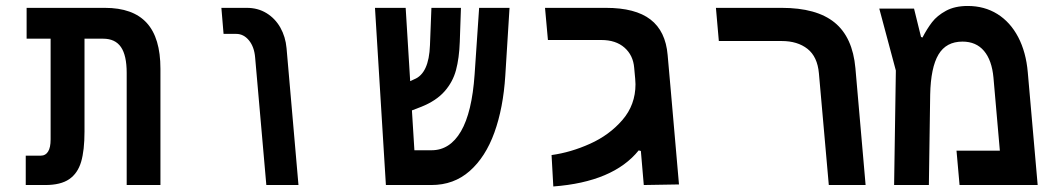

<svg xmlns="http://www.w3.org/2000/svg" viewBox="-20 -636 3640 660"><path d="M334.5 -503H270.5V-184Q270.5 -119 258.8 -79.5Q247 -40 217.8 -20Q188.5 0 136 0H68.5V-101H121Q136.5 -101 145.2 -114.8Q154 -128.5 154 -157V-503H71.5V-609H340.5Q437 -609 484.2 -557.5Q531.5 -506 531.5 -399.5V0H415.5V-385.5Q415.5 -445.5 395.8 -474.2Q376 -503 334.5 -503Z M792 -519.5H748.5L741 -609H828.5Q866.5 -609 896.2 -590.8Q926 -572.5 943.8 -541Q961.5 -509.5 965 -470.5L1006 0H895.5L857 -438.5Q854 -475 835.8 -497.2Q817.5 -519.5 792 -519.5Z M1269 -609H1374.5L1390 -357L1404 -363.5Q1454.5 -383.5 1458 -480.5L1463 -609H1564.5L1560.5 -492Q1558.5 -436 1547.5 -395Q1536.5 -354 1508 -321.8Q1479.5 -289.5 1428.5 -269L1396 -256.5L1404.5 -119.5H1463.5Q1526.5 -119.5 1564.5 -184.5Q1602.5 -249.5 1611.5 -380.5L1627 -609H1731.5L1717 -376.5Q1710 -265 1679.5 -180.5Q1649 -96 1594.5 -48Q1540 0 1463 0H1306.5Z M2164.5 -346.5Q2164.5 -352 2163.5 -365L2160 -403Q2156.5 -446 2126.8 -472.2Q2097 -498.5 2047 -498.5H1863.5L1853.5 -609H2063Q2164 -609 2216 -569Q2268 -529 2275 -447L2286 -323L2314 -2L2193 0L2183 -117L2175.5 -119Q2088 -10.5 1882 5L1876 -103Q1942 -112 2008.2 -141.8Q2074.5 -171.5 2119.5 -223.5Q2164.5 -275.5 2164.5 -346.5Z M2667 -495H2451L2441 -609H2667Q2787 -609 2849 -558.5Q2911 -508 2920.5 -401.5L2955.5 0H2829L2795 -384Q2790 -441 2755.8 -468Q2721.5 -495 2667 -495Z M3513 -387.5 3547 0H3278.5L3268 -118H3417L3395 -369.5Q3389.5 -429 3362.5 -461Q3335.5 -493 3288.5 -493Q3232.5 -493 3206 -448.5Q3179.5 -404 3177.5 -311L3173 0H3053.5L3059.5 -393.5L3002.5 -606.5H3122L3146 -509L3151 -507Q3166.5 -537 3184 -559.8Q3201.5 -582.5 3232 -599Q3262.5 -615.5 3306.5 -615.5Q3364 -615.5 3408.5 -587.8Q3453 -560 3480 -508.5Q3507 -457 3513 -387.5Z"/></svg>

Font: JuliaMono SemiBold
Style: Italic
Weight: 600
Italic angle: -9°
Monospace: yes
Designer: cormullion
Foundry: corm
Version: Version 0.056; ttfautohint (v1.8.4)